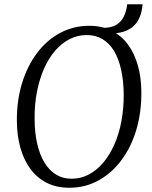

<svg xmlns="http://www.w3.org/2000/svg" viewBox="-20 -874 717 904"><path d="M306.5 10Q246 10 200 -13.2Q154 -36.5 123 -78.8Q92 -121 76 -178Q60 -235 59.5 -302.5Q58.5 -399.5 83.5 -481.5Q108.5 -563.5 154.5 -624.5Q200.5 -685.5 263.2 -719Q326 -752.5 400 -752.5Q461.5 -752.5 507.2 -728.8Q553 -705 583.5 -662.8Q614 -620.5 629.5 -564.2Q645 -508 645.5 -442.5Q646.5 -346.5 622.2 -264.2Q598 -182 552.2 -120.5Q506.5 -59 444 -24.5Q381.5 10 306.5 10ZM317.5 -32.5Q360 -32.5 397.8 -52.2Q435.5 -72 466 -108Q496.5 -144 518.5 -193.8Q540.5 -243.5 551.8 -304Q563 -364.5 562.5 -432.5Q561.5 -495.5 550.2 -546.2Q539 -597 517.2 -633.5Q495.5 -670 463.2 -689.5Q431 -709 388 -709Q345.5 -709 307.8 -689.8Q270 -670.5 239.5 -635.2Q209 -600 187.2 -550.5Q165.5 -501 153.8 -440.8Q142 -380.5 143 -311.5Q143.5 -248 155.2 -196.8Q167 -145.5 189.2 -108.8Q211.5 -72 243.5 -52.2Q275.5 -32.5 317.5 -32.5ZM579 -854H651.5Q648.5 -817.5 636.2 -789.8Q624 -762 601.2 -744.8Q578.5 -727.5 546.2 -720.8Q514 -714 471.5 -719L467 -743Q505.5 -743 528.8 -757.8Q552 -772.5 563.8 -797.8Q575.5 -823 579 -854Z"/></svg>

Font: Merriweather 48pt Light
Style: Italic
Weight: 300
Italic angle: -7.8°
Version: Version 2.101